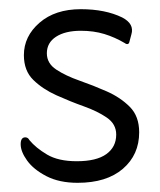

<svg xmlns="http://www.w3.org/2000/svg" viewBox="-20 -387 349 418"><path d="M44 -82Q58 -65 82.5 -50.5Q107 -36 147 -36Q190 -36 211.5 -51.5Q233 -67 233 -94Q233 -117 212.5 -131Q192 -145 162.5 -155.5Q133 -166 103 -179.5Q73 -193 52.5 -213Q32 -233 32 -267Q32 -308 66 -337.5Q100 -367 156 -367Q209 -367 246 -349Q273 -335 266 -312L262 -297Q261 -291 257 -291Q254 -291 252 -293Q230 -306 207 -313Q184 -320 156 -320Q122 -320 102 -307Q82 -294 82 -271Q82 -249 102.5 -235.5Q123 -222 153 -211.5Q183 -201 212.5 -188Q242 -175 262.5 -154.5Q283 -134 283 -99Q283 -50 247.5 -19.5Q212 11 149 11Q109 11 81 -3.5Q53 -18 39 -37.5Q25 -57 25 -73Q25 -88 35 -88Q41 -88 44 -82Z"/></svg>

Font: Zain Light
Style: Regular
Weight: 300
Designer: Zain,Boutros
Foundry: Mobile Telecommunications Company (Zain), 2024
Version: Version 1.51; ttfautohint (v1.8.4)